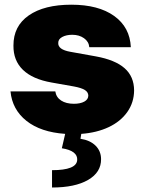

<svg xmlns="http://www.w3.org/2000/svg" viewBox="-20 -573 628 834"><path d="M548.3 -367.9H367.9Q365.8 -392.4 344.8 -407.1Q323.9 -421.9 294 -421.9Q267.8 -421.9 250.2 -412.3Q232.6 -402.7 233 -386.4Q231.5 -357.6 285.5 -348L396.3 -328.1Q480.1 -312.9 521.1 -276.8Q562.1 -240.8 562.5 -180.4Q562.1 -127.5 532.7 -86.1Q503.2 -44.7 451.7 -20.6Q400.2 3.6 333.1 8.5L329.5 29.8Q371.4 36.2 395.1 59.7Q418.7 83.1 419 117.9Q419.7 175.4 362.7 208.5Q305.8 241.5 206 241.5V166.2Q312.5 166.2 315.3 122.2Q316.8 102.3 299.9 89.3Q283 76.3 248.6 71L263.1 8.5Q156.6 1.1 94.8 -48.1Q33 -97.3 25.6 -176.1H220.2Q224.1 -150.2 245.7 -136.2Q267.4 -122.2 301.1 -122.2Q328.8 -122.2 346.1 -131.6Q363.3 -141 363.6 -157.7Q363.3 -172.9 348.4 -182.2Q333.5 -191.4 301.1 -197.4L204.5 -214.5Q121.4 -229 79.5 -269.7Q37.6 -310.4 38.4 -375Q38 -459.5 104.9 -506Q171.9 -552.6 289.8 -552.6Q407.7 -552.6 476 -503.6Q544.4 -454.5 548.3 -367.9Z"/></svg>

Font: Karasuma Gothic
Style: Black
Weight: 900
Designer: Rasmus Andersson / Ryoko Nishizuka
Foundry: Genbu
Version: Version 1.00